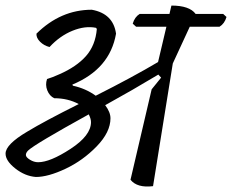

<svg xmlns="http://www.w3.org/2000/svg" viewBox="-21 -669 834 690"><path d="M262 -295Q223 -316 174 -316Q157 -324 149 -344Q141 -364 148 -385Q168 -391 192 -402Q254 -429 288 -467.5Q322 -506 327 -565L324 -569Q285 -577 239.5 -558.5Q194 -540 157 -500Q137 -505 123 -519Q109 -533 110 -548Q197 -634 309 -634Q386 -620 396 -548Q374 -421 239 -365L241 -361Q287 -351 323 -325Q456 -392 547 -446L577 -573H468L456 -584Q463 -608 481 -619H588L595 -649Q660 -649 682 -619H781L793 -608Q786 -584 768 -573H661L600 -441L529 0Q472 7 448 -23L524 -348L558 -390L548 -401Q455 -345 357 -291Q376 -266 376 -244Q376 -194 326.5 -143Q277 -92 214.5 -62.5Q152 -33 108 -33Q69 -36 34 -63.5Q-1 -91 -1 -117Q-1 -150 77 -196Q138 -233 262 -295ZM116 -86Q159 -86 232.5 -134Q306 -182 306 -230Q306 -242 298 -258Q104 -151 80 -128Q72 -120 72 -112Q72 -104 86.5 -95Q101 -86 116 -86Z"/></svg>

Font: Tillana
Style: Regular
Weight: 400
Designer: Lipi Raval (Devanagari, Latin), Jonny Pinhorn (Latin)
Foundry: Indian Type Foundry
Version: Version 2.002;PS 1.0;hotconv 1.0.79;makeotf.lib2.5.61930; tt